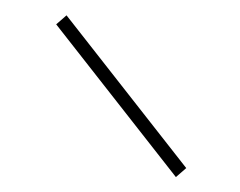

<svg xmlns="http://www.w3.org/2000/svg" viewBox="-49 -522 585 468"><g transform="rotate(10 243.5 -288.0)"><path d="M60 -433 412 -117 433 -143 81 -459Z"/></g></svg>

Font: Exo 2.0 Extra Light
Style: Regular
Weight: 250
Designer: Natanael Gama
Version: Version 1.001;PS 001.001;hotconv 1.0.70;makeotf.lib2.5.58329